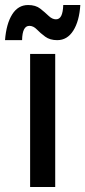

<svg xmlns="http://www.w3.org/2000/svg" viewBox="-55 -745 340 765"><path d="M65 0V-530H165V0ZM-35 -585Q-30 -650 -6.5 -687.5Q17 -725 57 -725Q87 -725 105.5 -710.5Q124 -696 138.5 -682Q153 -668 168 -668Q182 -668 189 -682Q196 -696 197 -725H265Q261 -661 237 -623Q213 -585 173 -585Q144 -585 125 -599Q106 -613 92 -627.5Q78 -642 62 -642Q34 -642 33 -585Z"/></svg>

Font: Radio Canada Big
Style: Regular
Weight: 400
Designer: Étienne Aubert Bonn
Foundry: Coppers and Brasses
Version: Version 1.001